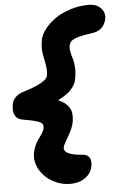

<svg xmlns="http://www.w3.org/2000/svg" viewBox="-67 -858 750 1169"><g transform="rotate(-5 307.5 -274.0)"><path d="M316.9 264.2Q255.9 264.2 204.1 233.9Q152.3 203.6 126.5 154.5Q100.6 105.5 110.8 54.2Q116.2 28.3 127.4 5.6Q138.7 -17.1 149.2 -30Q159.7 -43 169.2 -58.3Q178.7 -73.7 181.2 -86.9Q184.6 -105 177 -115Q169.4 -125 143.1 -133.3Q116.7 -141.6 60.1 -150.9Q25.9 -155.8 12.7 -182.1Q-0.5 -208.5 7.8 -251Q11.7 -272.5 29.1 -290.8Q46.4 -309.1 77.1 -318.8Q154.3 -342.3 190.4 -363.8Q226.6 -385.3 229 -400.9Q235.4 -431.6 228.8 -471.7Q222.2 -511.7 215.8 -541.7Q209.5 -571.8 217.8 -623Q224.1 -656.2 250 -689.7Q275.9 -723.1 314.9 -750.5Q354 -777.8 408.2 -794.9Q462.4 -812 520 -812Q567.9 -812 594.2 -783.9Q620.6 -755.9 613.8 -719.2Q599.1 -647.5 523.9 -638.2Q470.7 -630.9 441.9 -622.8Q413.1 -614.7 400.1 -603.8Q387.2 -592.8 383.8 -575.2Q380.4 -557.6 384.8 -535.9Q389.2 -514.2 395.8 -494.1Q402.3 -474.1 404.5 -441.4Q406.7 -408.7 398.9 -368.2Q385.7 -297.9 284.2 -250Q321.3 -234.4 341.1 -211.4Q360.8 -188.5 363.5 -162.4Q366.2 -136.2 360.8 -106Q354 -72.3 325.7 -24.9Q297.4 22.5 293.9 38.1Q289.6 61.5 316.4 75.7Q343.3 89.8 405.8 94.2Q432.6 95.7 445.3 114.7Q458 133.8 451.2 168.9Q443.8 210.4 406.5 237.3Q369.1 264.2 316.9 264.2Z"/></g></svg>

Font: Shantell Sans Normal
Style: Italic
Weight: 800
Italic angle: -11.31°
Designer: Stephen Nixon, Anya Danilova, Shantell Martin
Foundry: Arrow Type
Version: Version 1.006;[559af2be0]